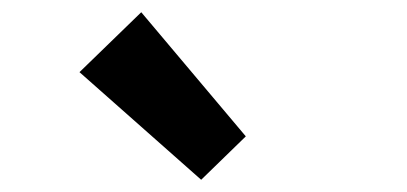

<svg xmlns="http://www.w3.org/2000/svg" viewBox="-20 -944 666 314"><path d="M309 -650 382 -721 211 -924 110 -826Z"/></svg>

Font: Genne Gothic Bold
Style: Regular
Weight: 700
Designer: Ryoko NISHIZUKA (kana & ideographs); Paul D. Hunt (Latin, Greek & Cyrillic); Wenlong ZHANG (bopomofo); Sandoll Communica
Foundry: Adobe Systems Incorporated
Version: Version 1.004;PS 1.004;hotconv 16.6.51;makeotf.lib2.5.65220